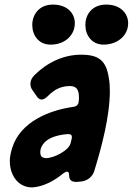

<svg xmlns="http://www.w3.org/2000/svg" viewBox="-20 -812 580 839"><path d="M433 -617C488 -617 540 -652 540 -711C540 -752 508 -792 444 -792C384 -792 353 -750 353 -703C353 -659 380 -617 433 -617ZM201 -617C265 -617 307 -659 307 -711C307 -752 276 -792 211 -792C151 -792 121 -748 121 -703C121 -659 148 -617 201 -617ZM131 -484C112 -465 113 -449 113 -444C113 -435 116 -426 122 -418L142 -389C148 -381 155 -377 162 -377C170 -377 180 -383 191 -394C218 -421 247 -436 286 -436C315 -436 325 -419 325 -386C325 -381 325 -375 324 -369C323 -355 315 -347 300 -345C193 -330 70 -279 34 -168C21 -128 23 -108 23 -107C23 -49 57 7 121 7C170 4 219 -23 256 -54C263 -59 269 -62 273 -62C279 -62 282 -57 282 -46C282 -23 295 -17 315 -17L336 -19C363 -22 385 -41 392 -65C424 -169 460 -304 460 -414C460 -433 459 -451 456 -468C445 -549 410 -573 334 -573C258 -573 186 -539 131 -484ZM289 -188C282 -154 215 -121 181 -121C176 -121 171 -122 168 -124C156 -128 156 -141 156 -152C164 -207 230 -223 276 -226C286 -226 294 -225 294 -213C294 -210 294 -208 293 -205Z"/></svg>

Font: Bangerz
Style: Bold
Weight: 700
Designer: vernon adams
Foundry: Vernon Adams
Version: Version 2.10;December 28, 2023;FontCreator 13.0.0.2683 64-bi